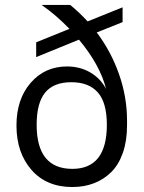

<svg xmlns="http://www.w3.org/2000/svg" viewBox="-20 -750 583 780"><path d="M273.9 9.8Q168.5 9.8 107.7 -60.1Q46.9 -129.9 46.9 -240.2Q46.9 -347.2 104.7 -413.6Q162.6 -480 252 -480Q305.7 -480 347.4 -455.3Q389.2 -430.7 411.1 -388.2Q386.7 -485.8 300.8 -588.9L127 -518.1V-578.1L262.2 -632.8Q207 -689.9 148.9 -730H265.1Q300.8 -701.2 335.9 -663.1L478 -720.2V-660.2L373 -618.2Q431.2 -541 463.6 -448.5Q496.1 -356 496.1 -259.8V-240.2Q496.1 -177.7 479.2 -129.4Q462.4 -81.1 432.1 -51Q401.9 -21 361.8 -5.6Q321.8 9.8 273.9 9.8ZM128.9 -243.2Q128.9 -64 273.9 -64Q414.1 -64 414.1 -243.2Q414.1 -333 377.4 -374.5Q340.8 -416 270 -416Q197.8 -416 163.3 -373.8Q128.9 -331.5 128.9 -243.2Z"/></svg>

Font: TASA Orbiter Text
Style: Regular
Weight: 400
Designer: Weizhong Zhang
Version: Version 1.000;Glyphs 3.1.2 (3151)